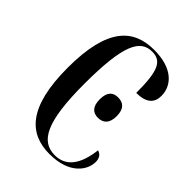

<svg xmlns="http://www.w3.org/2000/svg" viewBox="-168 -628 721 721"><g transform="rotate(45 192.0 -267.5)"><path d="M223 10C330 10 367 -50 367 -92C367 -110 360 -124 342 -129C332 -44 298 -1 240 -1C165 -1 129 -69 129 -269C129 -480 162 -535 224 -535C275 -535 291 -498 291 -383C348 -383 366 -408 366 -442C366 -496 323 -545 225 -545C116 -545 42 -481 42 -268C42 -57 116 10 223 10ZM255 -215C283 -215 301 -231 301 -269C301 -308 283 -323 255 -323C228 -323 211 -308 211 -269C211 -231 228 -215 255 -215Z"/></g></svg>

Font: Noto Serif Display ExtraCondensed
Style: Regular
Weight: 400
Width: 2
Designer: Monotype Design Team
Foundry: Monotype Imaging Inc.
Version: Version 2.009